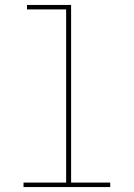

<svg xmlns="http://www.w3.org/2000/svg" viewBox="-20 -755 540 775"><path d="M75 0V-18H247V-717H89V-735H267V-18H425V0Z"/></svg>

Font: Iosevka Curly Thin
Style: Regular
Weight: 100
Monospace: yes
Designer: Belleve Invis
Foundry: Belleve Invis
Version: Version 22.1.2; ttfautohint (v1.8.4)